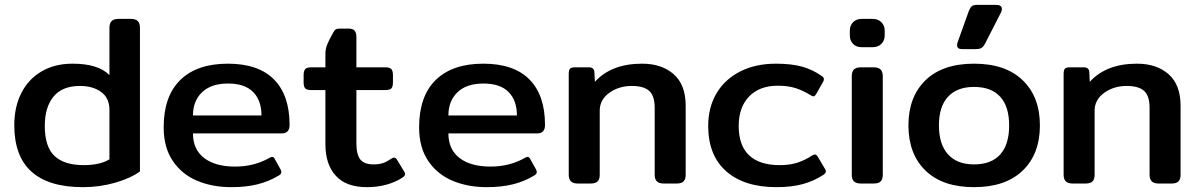

<svg xmlns="http://www.w3.org/2000/svg" viewBox="-20 -758 4950 793"><path d="M39 -241Q39 -316 68 -373.5Q97 -431 151.5 -463Q206 -495 280 -495Q385 -495 432 -448V-643Q432 -662 441 -671Q450 -680 470 -680H520Q540 -680 549 -671Q558 -662 558 -643V-50Q520 -22 456 -3.5Q392 15 323 15Q39 15 39 -241ZM432 -100V-304Q432 -353 398 -378Q364 -403 310 -403Q237 -403 201 -359Q165 -315 165 -238Q165 -152 205 -114Q245 -76 326 -76Q393 -76 432 -100Z M656 -232Q656 -361 725 -428Q794 -495 921 -495Q1047 -495 1111.5 -430Q1176 -365 1176 -242Q1176 -207 1144 -207H777Q777 -141 823 -105.5Q869 -70 951 -70Q1030 -70 1093 -106Q1100 -110 1104 -110Q1111 -110 1115 -101L1139 -58Q1142 -52 1142 -47Q1142 -40 1133 -34Q1092 -9 1044.5 3Q997 15 935 15Q857 15 794 -11.5Q731 -38 693.5 -93.5Q656 -149 656 -232ZM1060 -281Q1060 -343 1025.5 -378Q991 -413 922 -413Q852 -413 814.5 -377Q777 -341 777 -281Z M1324 -162V-386H1267Q1247 -386 1240.5 -393Q1234 -400 1234 -419V-446Q1234 -465 1240.5 -472.5Q1247 -480 1267 -480H1324V-535Q1324 -556 1331.5 -574.5Q1339 -593 1355 -621Q1361 -633 1366.5 -636.5Q1372 -640 1386 -640H1419Q1437 -640 1444.5 -631.5Q1452 -623 1452 -606V-480H1570Q1590 -480 1596.5 -472.5Q1603 -465 1603 -446V-419Q1603 -400 1596.5 -393Q1590 -386 1570 -386H1452V-166Q1452 -120 1468 -99.5Q1484 -79 1523 -79Q1546 -79 1562 -84.5Q1578 -90 1597 -103Q1602 -107 1608 -107Q1614 -107 1620 -98L1649 -50Q1653 -45 1653 -39Q1653 -32 1643 -25Q1581 15 1495 15Q1410 15 1367 -32Q1324 -79 1324 -162Z M1711 -232Q1711 -361 1780 -428Q1849 -495 1976 -495Q2102 -495 2166.5 -430Q2231 -365 2231 -242Q2231 -207 2199 -207H1832Q1832 -141 1878 -105.5Q1924 -70 2006 -70Q2085 -70 2148 -106Q2155 -110 2159 -110Q2166 -110 2170 -101L2194 -58Q2197 -52 2197 -47Q2197 -40 2188 -34Q2147 -9 2099.5 3Q2052 15 1990 15Q1912 15 1849 -11.5Q1786 -38 1748.5 -93.5Q1711 -149 1711 -232ZM2115 -281Q2115 -343 2080.5 -378Q2046 -413 1977 -413Q1907 -413 1869.5 -377Q1832 -341 1832 -281Z M2329 -36V-453Q2329 -468 2334 -474Q2339 -480 2355 -480H2412Q2434 -480 2435 -460L2437 -420Q2505 -495 2632 -495Q2713 -495 2762.5 -451.5Q2812 -408 2812 -321V-36Q2812 -18 2803.5 -9Q2795 0 2775 0H2722Q2702 0 2693 -9Q2684 -18 2684 -36V-313Q2684 -362 2661.5 -382.5Q2639 -403 2589 -403Q2536 -403 2496.5 -374.5Q2457 -346 2457 -301V-36Q2457 -18 2448.5 -9Q2440 0 2419 0H2367Q2347 0 2338 -9Q2329 -18 2329 -36Z M2905 -238Q2905 -314 2939 -372Q2973 -430 3036.5 -462.5Q3100 -495 3185 -495Q3248 -495 3292 -483Q3336 -471 3374 -444Q3383 -438 3383 -431Q3383 -425 3378 -417L3351 -370Q3345 -360 3340 -360Q3335 -360 3326 -366Q3295 -385 3264.5 -394.5Q3234 -404 3192 -404Q3117 -404 3074 -359.5Q3031 -315 3031 -238Q3031 -157 3074 -116.5Q3117 -76 3200 -76Q3242 -76 3273 -86Q3304 -96 3333 -115Q3341 -120 3346 -120Q3352 -120 3358 -110L3387 -61Q3391 -56 3391 -50Q3391 -43 3381 -36Q3341 -10 3295 2.5Q3249 15 3187 15Q3054 15 2979.5 -50.5Q2905 -116 2905 -238Z M3490 -611V-632Q3490 -652 3503 -666Q3516 -680 3540 -680H3583Q3607 -680 3620.5 -666Q3634 -652 3634 -632V-611Q3634 -591 3620.5 -577Q3607 -563 3583 -563H3540Q3516 -563 3503 -577Q3490 -591 3490 -611ZM3498 -36V-443Q3498 -462 3507 -471Q3516 -480 3536 -480H3588Q3608 -480 3617 -471Q3626 -462 3626 -443V-36Q3626 -18 3617.5 -9Q3609 0 3588 0H3536Q3516 0 3507 -9Q3498 -18 3498 -36Z M3933 -571Q3933 -579 3935 -583L3982 -714Q3988 -728 3994.5 -733Q4001 -738 4019 -738H4093Q4118 -738 4118 -721Q4118 -714 4114 -706L4048 -577Q4041 -564 4033 -559.5Q4025 -555 4006 -555H3954Q3933 -555 3933 -571ZM3732 -240Q3732 -358 3802.5 -426.5Q3873 -495 4003 -495Q4133 -495 4204 -426.5Q4275 -358 4275 -240Q4275 -122 4204 -53.5Q4133 15 4003 15Q3873 15 3802.5 -53.5Q3732 -122 3732 -240ZM4148 -240Q4148 -318 4111 -358.5Q4074 -399 4003 -399Q3933 -399 3895.5 -358.5Q3858 -318 3858 -240Q3858 -162 3895.5 -120.5Q3933 -79 4003 -79Q4074 -79 4111 -120Q4148 -161 4148 -240Z M4373 -36V-453Q4373 -468 4378 -474Q4383 -480 4399 -480H4456Q4478 -480 4479 -460L4481 -420Q4549 -495 4676 -495Q4757 -495 4806.5 -451.5Q4856 -408 4856 -321V-36Q4856 -18 4847.5 -9Q4839 0 4819 0H4766Q4746 0 4737 -9Q4728 -18 4728 -36V-313Q4728 -362 4705.5 -382.5Q4683 -403 4633 -403Q4580 -403 4540.5 -374.5Q4501 -346 4501 -301V-36Q4501 -18 4492.5 -9Q4484 0 4463 0H4411Q4391 0 4382 -9Q4373 -18 4373 -36Z"/></svg>

Font: Mitr
Style: Regular
Weight: 400
Designer: Thanarat Vachiruckul
Foundry: Cadson Demak
Version: Version 1.002